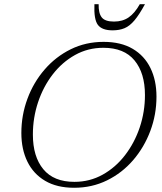

<svg xmlns="http://www.w3.org/2000/svg" viewBox="-20 -878 766 908"><path d="M720 -421Q720 -336.5 691 -259Q662 -181.5 609.8 -120.8Q557.5 -60 486.2 -25Q415 10 330.5 10Q249 10 193.5 -22.8Q138 -55.5 109.5 -113.8Q81 -172 81 -249Q81 -333.5 109.8 -411Q138.5 -488.5 191 -549.2Q243.5 -610 314.5 -645Q385.5 -680 470 -680Q552 -680 607.5 -647.2Q663 -614.5 691.5 -556.2Q720 -498 720 -421ZM135.5 -241.5Q135.5 -137.5 184.8 -77.8Q234 -18 332 -18Q404.5 -18 465.5 -52Q526.5 -86 571.2 -144Q616 -202 640.8 -275.5Q665.5 -349 665.5 -428.5Q665.5 -532.5 616.2 -592.2Q567 -652 469 -652Q396 -652 335 -618Q274 -584 229.2 -526Q184.5 -468 160 -394.5Q135.5 -321 135.5 -241.5ZM519 -776Q560 -776 588.8 -796Q617.5 -816 641 -858H665.5Q638.5 -808.5 616 -781.8Q593.5 -755 569.2 -744.8Q545 -734.5 512.5 -734.5Q462.5 -734.5 443 -760.2Q423.5 -786 426.5 -858H446.5Q445.5 -816 461 -796Q476.5 -776 519 -776Z"/></svg>

Font: Newsreader Text Light
Style: Italic
Weight: 300
Italic angle: -17°
Designer: Hugues Gentile
Foundry: Production Type
Version: Version 1.001